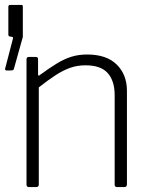

<svg xmlns="http://www.w3.org/2000/svg" viewBox="-20 -762 618 782"><path d="M6 -475Q3 -475 1.5 -477.5Q0 -480 1 -483L32 -602Q34 -608 32.5 -610Q31 -612 28 -612L23 -613Q14 -613 14 -621V-734Q14 -742 21 -742H67Q73 -742 73 -736V-613Q73 -611 72.5 -610Q72 -609 72 -608L37 -483Q36 -478 33 -476.5Q30 -475 23 -475H6ZM98 0Q88 0 88 -10V-520Q88 -530 97 -530H126Q135 -530 135 -521V-460Q135 -455 137 -454Q139 -453 143 -457Q180 -484 210 -502.5Q240 -521 269.5 -530.5Q299 -540 335 -540Q414 -540 455.5 -499Q497 -458 497 -392V-11Q497 0 486 0H457Q452 0 449.5 -2.5Q447 -5 447 -10V-375Q447 -432 419 -464Q391 -496 328 -496Q294 -496 265 -485.5Q236 -475 206 -455.5Q176 -436 138 -406V-10Q138 0 127 0H98Z"/></svg>

Font: Libre Franklin Thin ExtraLight
Style: Regular
Weight: 250
Version: Version 3.000